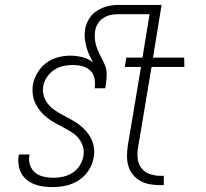

<svg xmlns="http://www.w3.org/2000/svg" viewBox="-20 -755 840 783"><path d="M194 8Q175 8 156.5 5.5Q138 3 121 -3.5Q104 -10 90 -21Q76 -32 67.5 -47.5Q59 -63 56 -81.5Q53 -100 56 -119Q57 -120 57 -122Q57 -124 58 -125H100V-121Q96 -100 102.5 -81.5Q109 -63 123.5 -51Q138 -39 158 -34.5Q178 -30 198 -30Q218 -30 238 -34.5Q258 -39 276 -50.5Q294 -62 305.5 -80.5Q317 -99 320 -118Q324 -139 318 -158Q312 -177 300 -191.5Q288 -206 272 -216Q256 -226 239 -235Q222 -244 205.5 -253Q189 -262 174 -273.5Q159 -285 146.5 -299.5Q134 -314 125.5 -331Q117 -348 114 -368Q111 -388 114 -408Q118 -433 132 -457Q146 -481 167.5 -497.5Q189 -514 215 -521Q241 -528 266 -528Q292 -528 317.5 -521.5Q343 -515 360 -499Q352 -514 344.5 -530Q337 -546 332.5 -563Q328 -580 326 -598Q324 -616 327 -635Q331 -658 343.5 -678.5Q356 -699 377 -712Q398 -725 420.5 -730Q443 -735 465 -735H639L604 -520H731L732 -482H598L543 -153Q539 -131 541.5 -108.5Q544 -86 556.5 -69.5Q569 -53 590 -45.5Q611 -38 634 -38H648V0H634Q613 0 592 -3.5Q571 -7 553.5 -16.5Q536 -26 523 -41.5Q510 -57 504 -76.5Q498 -96 498 -117Q498 -138 501 -160L555 -482H489L495 -520H561L590 -697H459Q444 -697 429 -693.5Q414 -690 400.5 -681Q387 -672 378.5 -658Q370 -644 368 -629Q365 -609 367.5 -590.5Q370 -572 377 -554.5Q384 -537 392.5 -521.5Q401 -506 408 -489Q415 -472 415 -452.5Q415 -433 412 -414L409 -395H366Q369 -415 365.5 -434.5Q362 -454 348.5 -467Q335 -480 316 -485Q297 -490 276 -490Q257 -490 237 -485.5Q217 -481 199.5 -469Q182 -457 170.5 -439Q159 -421 156 -402Q153 -382 159 -363Q165 -344 177 -329.5Q189 -315 205 -304.5Q221 -294 237.5 -285Q254 -276 271 -267Q288 -258 303 -246.5Q318 -235 330.5 -221Q343 -207 351.5 -190Q360 -173 363 -153Q366 -133 362 -113Q358 -86 342 -61Q326 -36 301.5 -20Q277 -4 249 2Q221 8 194 8Z"/></svg>

Font: Iosevka Aile XLt Obl
Style: Regular
Weight: 200
Italic angle: -9°
Designer: Belleve Invis
Foundry: Belleve Invis
Version: Version 31.1.0; ttfautohint (v1.8.4)